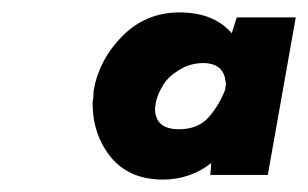

<svg xmlns="http://www.w3.org/2000/svg" viewBox="-20 -692 496 309"><path d="M242.5 -403Q188 -403 158.5 -439Q129 -475 129 -527Q130.5 -536.5 130.5 -541Q130.5 -545.5 131 -548Q140 -597 177.5 -634.5Q215 -672 269 -672Q324 -672 353 -638.5L361 -664H456L411 -410.5H318.5L320 -429.5Q285.5 -403 242.5 -403ZM268 -484Q299 -484 316 -503.5Q333 -523 342.5 -548Q342.5 -552 344 -557.5L343 -560Q340.5 -590.5 306.5 -590.5Q293.5 -590.5 280 -585.5Q250.5 -572 240 -550.5Q231 -535.5 229.5 -517.5Q229.5 -484 268 -484Z"/></svg>

Font: Lucymar Sans ExtraBold
Style: Italic
Weight: 800
Italic angle: -10°
Foundry: The League of Moveable Type (original font) / Main changes by Cristiano Sobral with portions from Mirco Monsees
Version: Version 2.00;August 30, 2020;FontCreator 13.0.0.2681 64-bit